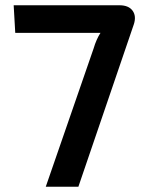

<svg xmlns="http://www.w3.org/2000/svg" viewBox="-20 -710 559 730"><path d="M32 -690H434Q469 -690 484 -669.5Q499 -649 489 -618L278 0H154L336 -526Q346 -560 362 -585H38Z"/></svg>

Font: Exo 2.0 Semi Bold
Style: Regular
Weight: 600
Designer: Natanael Gama
Version: Version 1.001;PS 001.001;hotconv 1.0.70;makeotf.lib2.5.58329